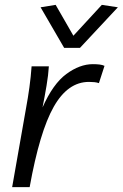

<svg xmlns="http://www.w3.org/2000/svg" viewBox="-20 -770 505 790"><path d="M387 -428Q378 -431 368 -432Q358 -433 346 -433Q259 -433 201 -330.5Q143 -228 102 0H30L87 -324Q95 -367 101 -410.5Q107 -454 110 -497H181Q179 -462 171.5 -417.5Q164 -373 155 -328Q198 -425 253 -465.5Q308 -506 362 -506Q378 -506 390 -504.5Q402 -503 410 -499ZM244 -573 147 -740 209 -750 282 -623 399 -750 465 -740 309 -573Z"/></svg>

Font: Livvic
Style: Italic
Weight: 400
Italic angle: -10°
Designer: Jacques Le Bailly, Baron von Fonthausen
Version: Version 1.001; ttfautohint (v1.8.2)